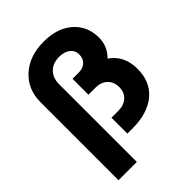

<svg xmlns="http://www.w3.org/2000/svg" viewBox="-254 -868 1151 1151"><g transform="rotate(-45 321.5 -292.5)"><path d="M60 160V-500Q60 -610 134.5 -677.5Q209 -745 331 -745Q445 -745 513.5 -685Q582 -625 582 -527Q582 -454 529 -402Q613 -345 613 -232Q613 -122 540 -61Q467 0 337 0H295V-135H355Q401 -135 429.5 -161.5Q458 -188 458 -232Q458 -276 430 -303Q402 -330 355 -330H295V-465H348Q384 -465 405.5 -485.5Q427 -506 427 -540Q427 -574 400.5 -594.5Q374 -615 331 -615Q278 -615 246.5 -583.5Q215 -552 215 -500V160Z"/></g></svg>

Font: Plus Jakarta Display
Style: Bold
Weight: 700
Designer: Gumpita Rahayu
Foundry: Tokotype Studio
Version: Version 1.000;hotconv 1.0.109;makeotfexe 2.5.65596